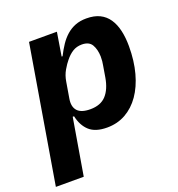

<svg xmlns="http://www.w3.org/2000/svg" viewBox="-145 -637 876 945"><g transform="rotate(-20 293.5 -164.0)"><path d="M107 -516H253L233 -393H238Q253 -423 269.5 -447.5Q286 -472 306.5 -490Q327 -508 352.5 -518Q378 -528 411 -528Q452 -528 480.5 -514Q509 -500 527 -473.5Q545 -447 553.5 -410Q562 -373 562 -328Q562 -251 545 -188.5Q528 -126 497 -81.5Q466 -37 422.5 -12.5Q379 12 325 12Q264 12 232.5 -16.5Q201 -45 190 -96H183L133 200H-13ZM278 -101Q332 -101 361 -132.5Q390 -164 400 -223L410 -283Q412 -292 413 -303.5Q414 -315 414 -328Q413 -365 398.5 -390Q384 -415 346 -415Q319 -415 298 -402Q277 -389 259 -366Q247 -352 232 -326.5Q217 -301 212 -269L198 -186Q191 -145 210.5 -123Q230 -101 278 -101Z"/></g></svg>

Font: IBM Plex Mono
Style: Bold Italic
Weight: 700
Italic angle: -9°
Monospace: yes
Designer: Mike Abbink, Paul van der Laan, Pieter van Rosmalen
Foundry: Bold Monday
Version: Version 2.3